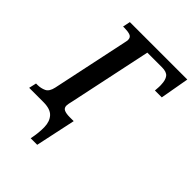

<svg xmlns="http://www.w3.org/2000/svg" viewBox="-282 -834 1165 1165"><g transform="rotate(45 300.5 -252.0)"><path d="M202 210Q214 151 213 103.5Q212 56 186.5 28Q161 0 101 0H-21L-10 -48H2Q31 -48 56 -59.5Q81 -71 90 -113L193 -600Q198 -621 198 -630Q198 -653 178.5 -659.5Q159 -666 131 -666H119L129 -714H622L589 -528H530Q531 -542 532 -556.5Q533 -571 532 -581Q531 -619 516 -638.5Q501 -658 461 -658H335L223 -128Q219 -111 217 -101Q215 -91 215 -84Q215 -63 232 -55.5Q249 -48 279 -48H313L258 210Z"/></g></svg>

Font: Noto Serif SemiCondensed SemiBold
Style: Italic
Weight: 600
Width: 4
Italic angle: -12°
Designer: Monotype Design Team
Foundry: Monotype Imaging Inc.
Version: Version 2.014; ttfautohint (v1.8.4.7-5d5b)